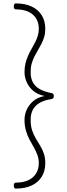

<svg xmlns="http://www.w3.org/2000/svg" viewBox="-20 -1033 392 1128"><path d="M72 75Q68 75 64.5 71Q61 67 61 57Q61 48 64.5 44Q68 40 72 40Q116 40 146 26Q176 12 192 -14Q208 -40 208 -76Q208 -100 199.5 -123Q191 -146 178.5 -168Q166 -190 153.5 -213Q141 -236 132.5 -265Q124 -294 124 -329Q124 -359 136.5 -387.5Q149 -416 174.5 -438.5Q200 -461 242 -469Q200 -478 174.5 -500Q149 -522 136.5 -551Q124 -580 124 -609Q124 -638 130 -662Q136 -686 145.5 -707Q155 -728 166 -747Q177 -766 186.5 -784.5Q196 -803 202 -822.5Q208 -842 208 -863Q208 -917 172.5 -947.5Q137 -978 72 -978Q68 -978 64.5 -982Q61 -986 61 -996Q61 -1005 64.5 -1009Q68 -1013 72 -1013Q127 -1013 165.5 -995Q204 -977 225 -943.5Q246 -910 246 -864Q246 -837 239.5 -815.5Q233 -794 223.5 -775.5Q214 -757 203 -738.5Q192 -720 182.5 -701.5Q173 -683 166.5 -660.5Q160 -638 160 -609Q160 -574 173 -549.5Q186 -525 213.5 -509.5Q241 -494 283 -486Q289 -485 292.5 -481.5Q296 -478 296 -469Q296 -459 292.5 -456Q289 -453 283 -451Q241 -445 213.5 -429Q186 -413 173 -388.5Q160 -364 160 -329Q160 -294 168.5 -268Q177 -242 190 -220Q203 -198 216 -177Q229 -156 237.5 -131Q246 -106 246 -74Q246 -28 225 5.5Q204 39 165.5 57Q127 75 72 75Z"/></svg>

Font: Playwrite US Modern Thin
Style: Regular
Weight: 250
Designer: Veronika Burian, José Scaglione
Foundry: TypeTogether
Version: Version 1.003